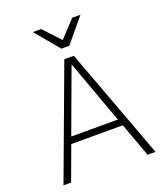

<svg xmlns="http://www.w3.org/2000/svg" viewBox="-162 -1026 984 1137"><g transform="rotate(-20 330.0 -457.5)"><path d="M300 -700H360L620 0H570L492 -214H167L88 0H40ZM476 -256 331 -654H329L182 -256ZM180 -915H232L330 -810L428 -915H480L355 -765H305Z"/></g></svg>

Font: PT Root UI Light
Style: Regular
Weight: 300
Designer: Vitaly Kuzmin
Foundry: ParaType Ltd.
Version: Version 2.000G